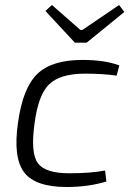

<svg xmlns="http://www.w3.org/2000/svg" viewBox="-20 -737 521 769"><path d="M478 -689 327 -566H280L162 -693L188 -717L302 -617H310L457 -717ZM401 -54 406 -10Q334 12 247 12Q121 12 76.5 -47Q32 -106 52 -245Q71 -384 129 -440.5Q187 -497 310 -497Q399 -497 458 -475L447 -434Q394 -442 320 -442Q222 -442 177.5 -400Q133 -358 118 -240Q102 -123 132 -83Q162 -43 257 -43Q342 -43 401 -54Z"/></svg>

Font: Exo 2.0 Light
Style: Italic
Weight: 300
Italic angle: -8°
Designer: Natanael Gama
Version: Version 1.001;PS 001.001;hotconv 1.0.70;makeotf.lib2.5.58329